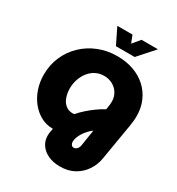

<svg xmlns="http://www.w3.org/2000/svg" viewBox="-254 -1064 1322 1436"><g transform="rotate(30 406.5 -346.0)"><path d="M485 217Q427 217 383.5 197Q340 177 315.5 142Q291 107 291 62Q291 42 294.5 26Q298 10 300 -1Q299 -1 299 -1Q299 -1 297 -1Q242 -1 195 -26.5Q148 -52 112.5 -96Q77 -140 57.5 -197.5Q38 -255 38 -319Q38 -403 69.5 -475Q101 -547 157 -600.5Q213 -654 287.5 -683.5Q362 -713 447 -713Q525 -713 589 -690Q653 -667 699 -624.5Q745 -582 770 -524Q795 -466 795 -396Q795 -369 792 -345Q789 -321 786 -303L734 6Q725 61 693 109.5Q661 158 609 187.5Q557 217 485 217ZM504 44Q519 44 531.5 31.5Q544 19 547 -2L569 -141Q550 -127 533 -108.5Q516 -90 503 -69.5Q490 -49 483 -29Q476 -9 476 9Q476 22 483.5 33Q491 44 504 44ZM370 -175Q374 -175 377.5 -175.5Q381 -176 384 -177Q408 -205 439 -232.5Q470 -260 504 -284.5Q538 -309 572 -327L576 -351Q578 -362 579 -374.5Q580 -387 580 -396Q580 -427 569 -452.5Q558 -478 538.5 -496.5Q519 -515 492.5 -525.5Q466 -536 435 -536Q396 -536 363.5 -519.5Q331 -503 307.5 -473.5Q284 -444 271 -406Q258 -368 258 -326Q258 -296 265 -268.5Q272 -241 286 -220Q300 -199 321 -187Q342 -175 370 -175ZM399 -772 332 -909H463L488 -845L541 -909H683L561 -772Z"/></g></svg>

Font: MuseoModerno Black
Style: Italic
Weight: 900
Italic angle: -9°
Designer: Pablo Cosgaya, Héctor Gatti, Marcela Romero, and the Authors of The MuseoModerno Project.
Foundry: Omnibus-Type Team
Version: Version 1.003